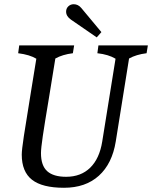

<svg xmlns="http://www.w3.org/2000/svg" viewBox="-20 -882 720 909"><path d="M83 -150Q83 -172 93 -238Q103 -304 126 -444L152 -604Q121 -623 66 -630L71 -667H331L325 -630Q276 -624 242 -605L212 -420Q191 -295 182.5 -237Q174 -179 174 -157Q174 -98 203.5 -71.5Q233 -45 293 -45Q363 -45 407 -88Q451 -131 464 -212L527 -604Q494 -624 441 -630L446 -667H680L674 -630Q625 -624 591 -605L528 -212Q511 -107 448 -50Q385 7 283 7Q180 7 131.5 -31Q83 -69 83 -150ZM293 -827Q293 -842 303.5 -852Q314 -862 329 -862Q350 -862 365 -844L460 -730L438 -705L316 -789Q293 -805 293 -827Z"/></svg>

Font: Caladea
Style: Italic
Weight: 400
Italic angle: -9°
Designer: Carolina Giovagnoli and Andres Torresi
Foundry: Carolina Giovagnoli & Andres Torresi
Version: Version 1.001